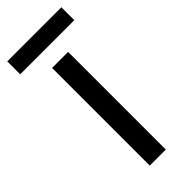

<svg xmlns="http://www.w3.org/2000/svg" viewBox="-244 -711 745 745"><g transform="rotate(-45 128.5 -338.5)"><path d="M173 0H85V-536H173ZM277 -677V-606H-20V-677Z"/></g></svg>

Font: Noto Sans Syriac Eastern
Style: Regular
Weight: 400
Designer: Patrick Giasson and the Monotype Design Team
Foundry: Monotype Imaging Inc.
Version: Version 3.001; ttfautohint (v1.8.4.7-5d5b)